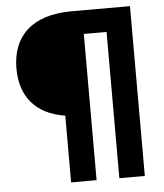

<svg xmlns="http://www.w3.org/2000/svg" viewBox="-52 -696 705 826"><g transform="rotate(-5 300.0 -283.5)"><path d="M221.7 83.3H331.7V-548.3H430V83.3H540V-650H288.3C112.5 -650 30 -560.8 30 -425C30 -307.5 91.7 -225 221.7 -205Z"/></g></svg>

Font: Familjen Grotesk GF
Style: Bold
Weight: 700
Designer: Anders Wikstroem, Jonas Baeckman, Matilda Gysing, Kristian Moeller
Foundry: Familjen STHLM AB
Version: Version 2.000; Beta; Release 4; Build 6